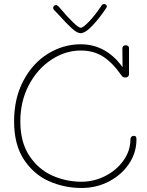

<svg xmlns="http://www.w3.org/2000/svg" viewBox="-20 -932 728 954"><path d="M658 -239Q658 -174 621.5 -119Q585 -64 522.5 -31Q460 2 385 2Q300 2 224 -31.5Q148 -65 99 -139Q50 -213 50 -329Q50 -444 96.5 -531.5Q143 -619 219 -665.5Q295 -712 381 -712Q445 -712 497.5 -682.5Q550 -653 589 -598L588 -692Q588 -699 592.5 -703Q597 -707 604 -707Q612 -707 616.5 -703.5Q621 -700 621 -693V-563Q621 -556 616 -551.5Q611 -547 604 -547Q597 -547 592.5 -549Q588 -551 583 -558Q539 -621 492 -651Q445 -681 381 -681Q305 -681 235.5 -635.5Q166 -590 123.5 -509.5Q81 -429 81 -329Q81 -226 125.5 -158.5Q170 -91 239 -60Q308 -29 385 -29Q447 -29 503 -57.5Q559 -86 593.5 -134.5Q628 -183 628 -239Q628 -247 632.5 -252Q637 -257 644 -257Q652 -257 655 -253.5Q658 -250 658 -239ZM511 -900Q511 -897 507 -891Q476 -844 440 -805.5Q404 -767 380 -767Q363 -767 336 -792Q309 -817 274 -856L250 -881Q244 -887 244 -893Q244 -898 248.5 -902.5Q253 -907 258 -907Q266 -907 278 -892Q313 -850 342 -822Q371 -794 381 -794Q393 -794 423 -825.5Q453 -857 485 -905Q490 -912 498 -912Q503 -912 507 -908Q511 -904 511 -900Z"/></svg>

Font: Mali ExtraLight
Style: Regular
Weight: 275
Version: Version 1.000; ttfautohint (v1.6)